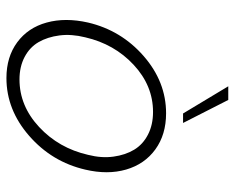

<svg xmlns="http://www.w3.org/2000/svg" viewBox="-87 -643 737 603"><g transform="rotate(90 281.5 -341.5)"><path d="M336.4 -547.9 251 -689.9H293.9L366.2 -547.9ZM225.1 6.8Q158.7 6.8 112.8 -27.1Q66.9 -61 50.8 -119.6Q34.7 -178.2 50.8 -249.5Q75.2 -353.5 156 -424.1Q236.8 -494.6 335.9 -494.6Q402.8 -494.6 449.2 -460.9Q495.6 -427.2 512.5 -369.1Q529.3 -311 512.7 -240.7Q488.3 -135.7 406.5 -64.5Q324.7 6.8 225.1 6.8ZM229.5 -34.2Q312.5 -34.2 378.9 -95.9Q445.3 -157.7 466.3 -249.5Q477.1 -292 471.9 -329.3Q466.8 -366.7 450.2 -394.3Q433.6 -421.9 402.8 -437.7Q372.1 -453.6 331.5 -453.6Q249 -453.6 183.6 -392.8Q118.2 -332 97.2 -240.7Q86.4 -197.3 91.3 -159.7Q96.2 -122.1 112.3 -94.2Q128.4 -66.4 158.9 -50.3Q189.5 -34.2 229.5 -34.2Z"/></g></svg>

Font: HK Grotesk Light Legacy Italic
Style: Regular
Weight: 300
Italic angle: -13°
Designer: Alfredo Marco Pradil
Foundry: Hanken Design Co.
Version: Version 2.022;PS 002.022;hotconv 1.0.88;makeotf.lib2.5.64775